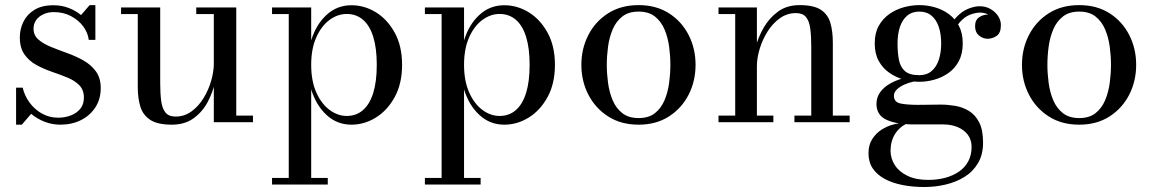

<svg xmlns="http://www.w3.org/2000/svg" viewBox="-20 -490 4630 770"><path d="M44.5 10V-138.5H71Q78.5 -105.5 99 -78Q119.5 -50.5 149 -34.2Q178.5 -18 213 -18Q240.5 -18 264 -27Q287.5 -36 302 -53.8Q316.5 -71.5 316.5 -98.5Q316.5 -129.5 298 -148.2Q279.5 -167 250.2 -179Q221 -191 188 -202.2Q155 -213.5 125.8 -229.5Q96.5 -245.5 78 -271.8Q59.5 -298 59.5 -340.5Q59.5 -372.5 73.5 -402Q87.5 -431.5 117.5 -450.2Q147.5 -469 194.5 -469Q227 -469 255.2 -458.2Q283.5 -447.5 305 -429.5L339.5 -469.5H362.5V-330H336Q332.5 -358.5 314 -383.8Q295.5 -409 265 -425.2Q234.5 -441.5 195.5 -441.5Q173.5 -441.5 155 -433.2Q136.5 -425 125.5 -410.2Q114.5 -395.5 114.5 -375Q114.5 -348.5 134 -331.5Q153.5 -314.5 184.2 -302Q215 -289.5 249.2 -277.2Q283.5 -265 314.2 -247.8Q345 -230.5 364.5 -204Q384 -177.5 384 -137Q384 -92.5 362.5 -59.5Q341 -26.5 304.5 -8.2Q268 10 222 10Q189 10 158.8 -1.8Q128.5 -13.5 105 -33.5L67.5 10Z M669 10Q611 10 581.8 -9.8Q552.5 -29.5 542.5 -63.5Q532.5 -97.5 532.5 -141V-433.5H465.5V-460H622.5V-157Q622.5 -115 626.5 -84.8Q630.5 -54.5 643.8 -38.5Q657 -22.5 684 -22.5Q719.5 -22.5 748 -43.2Q776.5 -64 796.5 -96.8Q816.5 -129.5 827 -166.5Q837.5 -203.5 837.5 -235L852 -236.5Q852 -204.5 842.8 -162.2Q833.5 -120 812.8 -80.8Q792 -41.5 756.5 -15.8Q721 10 669 10ZM837.5 0V-433.5H767V-460H927.5V-26.5H994.5V0Z M1071 250V223.5H1138V-433.5H1071V-460H1228V-328Q1247.5 -391.5 1289.5 -430.2Q1331.5 -469 1389.5 -469Q1441.5 -469 1487.8 -440.5Q1534 -412 1563.2 -358.5Q1592.5 -305 1592.5 -230Q1592.5 -155 1563.2 -101.2Q1534 -47.5 1487.8 -18.8Q1441.5 10 1389.5 10Q1331.5 10 1289.5 -29Q1247.5 -68 1228 -131.5V223.5H1294.5V250ZM1370.5 -25Q1408.5 -25 1435.5 -48.2Q1462.5 -71.5 1476.8 -117.2Q1491 -163 1491 -230Q1491 -297 1476.8 -342.5Q1462.5 -388 1435.5 -411Q1408.5 -434 1370.5 -434Q1334 -434 1301.2 -409.8Q1268.5 -385.5 1248.2 -339.8Q1228 -294 1228 -230Q1228 -166 1248.2 -120Q1268.5 -74 1301.2 -49.5Q1334 -25 1370.5 -25Z M1684 250V223.5H1751V-433.5H1684V-460H1841V-328Q1860.5 -391.5 1902.5 -430.2Q1944.5 -469 2002.5 -469Q2054.5 -469 2100.8 -440.5Q2147 -412 2176.2 -358.5Q2205.5 -305 2205.5 -230Q2205.5 -155 2176.2 -101.2Q2147 -47.5 2100.8 -18.8Q2054.5 10 2002.5 10Q1944.5 10 1902.5 -29Q1860.5 -68 1841 -131.5V223.5H1907.5V250ZM1983.5 -25Q2021.5 -25 2048.5 -48.2Q2075.5 -71.5 2089.8 -117.2Q2104 -163 2104 -230Q2104 -297 2089.8 -342.5Q2075.5 -388 2048.5 -411Q2021.5 -434 1983.5 -434Q1947 -434 1914.2 -409.8Q1881.5 -385.5 1861.2 -339.8Q1841 -294 1841 -230Q1841 -166 1861.2 -120Q1881.5 -74 1914.2 -49.5Q1947 -25 1983.5 -25Z M2541 10Q2470.5 10 2419 -23Q2367.5 -56 2339.5 -110.5Q2311.5 -165 2311.5 -230Q2311.5 -295 2339.5 -349.5Q2367.5 -404 2419 -436.8Q2470.5 -469.5 2541 -469.5Q2611.5 -469.5 2662.8 -436.8Q2714 -404 2741.8 -349.5Q2769.5 -295 2769.5 -230Q2769.5 -165 2741.8 -110.5Q2714 -56 2662.8 -23Q2611.5 10 2541 10ZM2541 -16.5Q2581.5 -16.5 2606.5 -36.2Q2631.5 -56 2645 -88Q2658.5 -120 2663.5 -157.5Q2668.5 -195 2668.5 -230Q2668.5 -265.5 2663.5 -302.8Q2658.5 -340 2645 -372Q2631.5 -404 2606.5 -423.8Q2581.5 -443.5 2541 -443.5Q2501 -443.5 2475.8 -423.8Q2450.5 -404 2437 -372Q2423.5 -340 2418.5 -302.8Q2413.5 -265.5 2413.5 -230Q2413.5 -195 2418.5 -157.5Q2423.5 -120 2437 -88Q2450.5 -56 2475.8 -36.2Q2501 -16.5 2541 -16.5Z M3015.5 -460V-26.5H3081.5V0H2861.5V-26.5H2928.5V-433.5H2861.5V-460ZM3320 -319.5V-26.5H3387.5V0H3166V-26.5H3233.5V-303Q3233.5 -345 3229.5 -375.2Q3225.5 -405.5 3212.5 -421.5Q3199.5 -437.5 3172 -437.5Q3136.5 -437.5 3107.5 -416.8Q3078.5 -396 3058 -363.2Q3037.5 -330.5 3026.5 -293.8Q3015.5 -257 3015.5 -225L2999 -223.5Q2999 -255.5 3009.5 -297.5Q3020 -339.5 3042.5 -378.8Q3065 -418 3100.5 -443.8Q3136 -469.5 3186.5 -469.5Q3244.5 -469.5 3272.8 -450.2Q3301 -431 3310.5 -397Q3320 -363 3320 -319.5Z M3687 260Q3641 260 3600.5 252.2Q3560 244.5 3529 228Q3498 211.5 3480.5 186Q3463 160.5 3463 125Q3463 91 3478 67.8Q3493 44.5 3515.2 30.2Q3537.5 16 3560.8 9.8Q3584 3.5 3601 3.5H3620.5Q3587 19 3569.2 47.8Q3551.5 76.5 3551.5 114.5Q3551.5 146 3569 172.8Q3586.5 199.5 3620.2 215.5Q3654 231.5 3702.5 231.5Q3739.5 231.5 3771 223Q3802.5 214.5 3826.2 198Q3850 181.5 3863.2 156.8Q3876.5 132 3876.5 99.5Q3876.5 71 3861.8 51Q3847 31 3821.2 20Q3795.5 9 3763 9Q3752.5 9 3728 9Q3703.5 9 3679 9Q3654.5 9 3643.5 9Q3576 9 3535.5 -9.5Q3495 -28 3495 -73.5Q3495 -100.5 3510.8 -121.5Q3526.5 -142.5 3553.5 -157Q3580.5 -171.5 3614 -179Q3647.5 -186.5 3683 -186.5L3681.5 -167.5Q3665.5 -167.5 3645.5 -163.2Q3625.5 -159 3607 -150.8Q3588.5 -142.5 3576.8 -131.2Q3565 -120 3565 -106Q3565 -80 3592 -74.8Q3619 -69.5 3660 -69.5Q3677.5 -69.5 3693.2 -69.8Q3709 -70 3724 -70.2Q3739 -70.5 3753 -70.5Q3781 -70.5 3810.8 -65.5Q3840.5 -60.5 3866 -45Q3891.5 -29.5 3907 0.8Q3922.5 31 3922.5 82Q3922.5 130 3902.2 164.2Q3882 198.5 3848 219.5Q3814 240.5 3772.2 250.2Q3730.5 260 3687 260ZM3667 -162Q3636.5 -162 3605 -170.8Q3573.5 -179.5 3547 -197.8Q3520.5 -216 3504.2 -245.2Q3488 -274.5 3488 -316Q3488 -357.5 3504.2 -386.5Q3520.5 -415.5 3547 -434Q3573.5 -452.5 3605 -461Q3636.5 -469.5 3667 -469.5Q3697.5 -469.5 3728.2 -461Q3759 -452.5 3784.5 -434Q3810 -415.5 3825.5 -386.5Q3841 -357.5 3841 -316Q3841 -274.5 3825.5 -245.2Q3810 -216 3784.5 -197.8Q3759 -179.5 3728.2 -170.8Q3697.5 -162 3667 -162ZM3667 -188.5Q3696.5 -188.5 3716 -205Q3735.5 -221.5 3745 -250.2Q3754.5 -279 3754.5 -316Q3754.5 -353 3745 -381.8Q3735.5 -410.5 3716 -427Q3696.5 -443.5 3667 -443.5Q3637.5 -443.5 3618 -427Q3598.5 -410.5 3589 -381.8Q3579.5 -353 3579.5 -316Q3579.5 -279 3585 -250.2Q3590.5 -221.5 3609 -205Q3627.5 -188.5 3667 -188.5ZM3941 -334.5Q3922 -334.5 3906.2 -347.5Q3890.5 -360.5 3890.5 -385Q3890.5 -410 3906.8 -420.8Q3923 -431.5 3941 -431.5Q3959.5 -431.5 3976.2 -420.8Q3993 -410 3993 -389.5H3967Q3967 -408 3952.2 -423.8Q3937.5 -439.5 3910.5 -439.5Q3893.5 -439.5 3871.5 -431.5Q3849.5 -423.5 3830 -401.8Q3810.5 -380 3800.5 -338.5L3782 -352.5Q3792 -395.5 3814.5 -420Q3837 -444.5 3862.8 -454.8Q3888.5 -465 3908.5 -465Q3933 -465 3952.2 -454Q3971.5 -443 3982.8 -425.8Q3994 -408.5 3994 -389.5Q3994 -357.5 3976.8 -346Q3959.5 -334.5 3941 -334.5Z M4308 10Q4237.5 10 4186 -23Q4134.5 -56 4106.5 -110.5Q4078.5 -165 4078.5 -230Q4078.5 -295 4106.5 -349.5Q4134.5 -404 4186 -436.8Q4237.5 -469.5 4308 -469.5Q4378.5 -469.5 4429.8 -436.8Q4481 -404 4508.8 -349.5Q4536.5 -295 4536.5 -230Q4536.5 -165 4508.8 -110.5Q4481 -56 4429.8 -23Q4378.5 10 4308 10ZM4308 -16.5Q4348.5 -16.5 4373.5 -36.2Q4398.5 -56 4412 -88Q4425.5 -120 4430.5 -157.5Q4435.5 -195 4435.5 -230Q4435.5 -265.5 4430.5 -302.8Q4425.5 -340 4412 -372Q4398.5 -404 4373.5 -423.8Q4348.5 -443.5 4308 -443.5Q4268 -443.5 4242.8 -423.8Q4217.5 -404 4204 -372Q4190.5 -340 4185.5 -302.8Q4180.5 -265.5 4180.5 -230Q4180.5 -195 4185.5 -157.5Q4190.5 -120 4204 -88Q4217.5 -56 4242.8 -36.2Q4268 -16.5 4308 -16.5Z"/></svg>

Font: Bodoni Moda 9pt
Style: Regular
Weight: 400
Designer: Owen Earl
Foundry: indestructible type
Version: Version 2.005